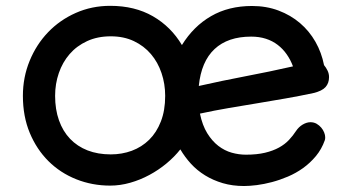

<svg xmlns="http://www.w3.org/2000/svg" viewBox="-20 -620 1201 655"><path d="M58.1 -293Q58.1 -356.4 81.1 -412.4Q104 -468.3 144 -510Q184.1 -551.8 238.5 -575.9Q293 -600.1 356 -600.1Q439.9 -600.1 501.7 -564.5Q563.5 -528.8 600.6 -466.3Q640.1 -530.3 700 -564.9Q759.8 -599.6 839.8 -599.6Q888.7 -599.6 930.2 -584Q971.7 -568.4 1003.4 -541.3Q1035.2 -514.2 1056.2 -477.3Q1077.1 -440.4 1085.4 -397.9Q1092.3 -389.6 1097.4 -379.2Q1102.5 -368.7 1102.5 -356.9Q1102.5 -336.4 1090.6 -323Q1078.6 -309.6 1049.8 -302.7Q1002.4 -292.5 954.6 -284.2Q906.7 -275.9 858.2 -267.8Q809.6 -259.8 760.7 -251.5Q711.9 -243.2 662.1 -232.4Q670.4 -192.4 687 -165.5Q703.6 -138.7 724.9 -122.3Q746.1 -106 770.5 -99.1Q794.9 -92.3 818.8 -92.3Q856.4 -92.3 884 -98.9Q911.6 -105.5 931.9 -116.7Q952.1 -127.9 965.8 -142.6Q979.5 -157.2 989.7 -172.9Q999 -187 1012.7 -195.1Q1026.4 -203.1 1039.1 -203.1Q1050.8 -203.1 1060.1 -197.8Q1069.3 -192.4 1075.9 -184.6Q1082.5 -176.8 1085.9 -168Q1089.4 -159.2 1089.4 -151.9Q1089.4 -147.9 1089.1 -145.8Q1088.9 -143.6 1087.9 -141.1Q1077.1 -110.8 1057.6 -87.4Q1038.1 -64 1013.9 -46.6Q989.7 -29.3 962.2 -17.6Q934.6 -5.9 907.7 1.2Q880.9 8.3 856 11.5Q831.1 14.6 812.5 14.6Q773.4 14.6 740.2 4.9Q707 -4.9 679.7 -21.7Q652.3 -38.6 631.3 -61.5Q610.4 -84.5 595.2 -110.4Q575.2 -85 548.1 -62.5Q521 -40 489.7 -23.2Q458.5 -6.3 424.3 3.4Q390.1 13.2 356 13.2Q294.4 13.2 240 -8.5Q185.5 -30.3 145.3 -70.3Q105 -110.4 81.5 -166.7Q58.1 -223.1 58.1 -293ZM168 -293Q168 -246.6 181.2 -209.5Q194.3 -172.4 219 -146.5Q243.7 -120.6 278.8 -106.9Q314 -93.3 357.9 -93.3Q396 -93.3 429.7 -105.7Q463.4 -118.2 488.8 -143.1Q514.2 -168 528.8 -205.6Q543.5 -243.2 543.5 -293Q543.5 -334 531 -370.8Q518.6 -407.7 494.9 -435.5Q471.2 -463.4 436.8 -479.7Q402.3 -496.1 357.9 -496.1Q312.5 -496.1 277.1 -479.7Q241.7 -463.4 217.5 -435.5Q193.4 -407.7 180.7 -370.8Q168 -334 168 -293ZM658.2 -326.7Q737.8 -344.7 817.6 -359.9Q897.5 -375 979.5 -393.6Q971.2 -416 958 -434.8Q944.8 -453.6 927.2 -467Q909.7 -480.5 887 -487.8Q864.3 -495.1 836.9 -495.1Q757.3 -495.1 711.9 -452.6Q666.5 -410.2 658.2 -326.7Z"/></svg>

Font: Autour One
Style: Regular
Weight: 400
Version: Version 1.007; ttfautohint (v0.92) -l 24 -r 24 -G 200 -x 7 -